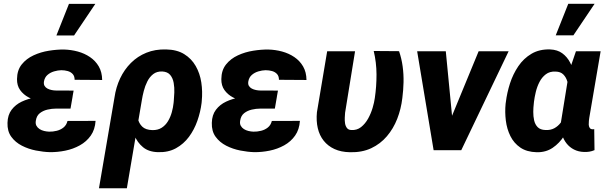

<svg xmlns="http://www.w3.org/2000/svg" viewBox="-20 -802 3240 1025"><path d="M239.3 -287.6 367.7 -287.1 356.4 -222.2H278.3Q256.3 -222.2 233.2 -216.8Q210 -211.4 192.6 -197.8Q175.3 -184.1 171.4 -158.2Q168.5 -142.1 174.3 -131.1Q180.2 -120.1 191.2 -113Q202.1 -106 215.6 -102.8Q229 -99.6 242.2 -99.1Q262.2 -98.6 283 -103.8Q303.7 -108.9 319.3 -121.6Q335 -134.3 340.3 -156.2L490.2 -156.7Q487.3 -110.4 464.6 -78.1Q441.9 -45.9 406.2 -26.1Q370.6 -6.3 328.9 2.2Q287.1 10.7 246.6 10.3Q211.4 9.3 171.6 1.5Q131.8 -6.3 96.9 -24.2Q62 -42 40.3 -71.8Q18.6 -101.6 20 -146Q21 -188.5 42 -216.1Q63 -243.7 95.9 -259.3Q128.9 -274.9 166.7 -281.2Q204.6 -287.6 239.3 -287.6ZM361.3 -252 250.5 -252.4Q222.7 -253.4 191.2 -260.5Q159.7 -267.6 132.1 -282.5Q104.5 -297.4 87.4 -321.3Q70.3 -345.2 70.8 -379.9Q71.3 -427.2 95.9 -458Q120.6 -488.8 159.2 -506.6Q197.8 -524.4 241 -531.2Q284.2 -538.1 321.8 -537.6Q359.4 -536.6 395.3 -526.9Q431.2 -517.1 460.4 -497.3Q489.7 -477.5 507.3 -447.3Q524.9 -417 525.4 -375L378.4 -376Q378.4 -395.5 368.2 -406.7Q357.9 -418 341.6 -422.6Q325.2 -427.2 307.1 -427.2Q288.6 -426.8 268.6 -420.9Q248.5 -415 233.6 -402.1Q218.8 -389.2 214.8 -367.7Q212.4 -353 217.8 -343.8Q223.1 -334.5 233.4 -329.1Q243.7 -323.7 255.9 -321.3Q268.1 -318.8 279.3 -318.8L373 -318.4ZM281.2 -612.8 348.1 -781.2H488.8L375.5 -612.8Z M508.3 203.1 591.3 -282.2Q599.1 -336.4 621.3 -383.5Q643.6 -430.7 679 -466.1Q714.4 -501.5 761.5 -520.5Q808.6 -539.6 866.2 -538.1Q924.3 -537.1 963.1 -513.2Q1002 -489.3 1024.7 -449.7Q1047.4 -410.2 1054.7 -361.8Q1062 -313.5 1057.1 -262.7L1056.2 -252.4Q1050.3 -204.6 1033.7 -157.2Q1017.1 -109.9 988.8 -71.5Q960.4 -33.2 919.2 -10.5Q877.9 12.2 822.8 10.3Q773.4 8.8 743.2 -16.4Q712.9 -41.5 697 -80.6Q681.2 -119.6 674.8 -163.6Q668.5 -207.5 666.5 -246.6Q674.3 -242.7 681.9 -239.5Q689.5 -236.3 697 -233.4Q704.6 -230.5 712.9 -228Q710.4 -197.3 715.8 -170.4Q721.2 -143.6 739.3 -126Q757.3 -108.4 793.5 -107.4Q822.8 -106.9 843.3 -120.1Q863.8 -133.3 877 -155.3Q890.1 -177.2 897.2 -202.9Q904.3 -228.5 906.7 -252.4L907.7 -262.7Q909.7 -281.7 910.6 -308.1Q911.6 -334.5 907.2 -359.6Q902.8 -384.8 888.7 -401.9Q874.5 -418.9 846.2 -420.4Q817.4 -421.4 798.1 -406.5Q778.8 -391.6 766.6 -367.4Q754.4 -343.3 747.6 -316.4Q740.7 -289.6 737.3 -267.6L657.2 203.1Z M1330.1 -287.6 1458.5 -287.1 1447.3 -222.2H1369.1Q1347.2 -222.2 1324 -216.8Q1300.8 -211.4 1283.4 -197.8Q1266.1 -184.1 1262.2 -158.2Q1259.3 -142.1 1265.1 -131.1Q1271 -120.1 1282 -113Q1293 -106 1306.4 -102.8Q1319.8 -99.6 1333 -99.1Q1353 -98.6 1373.8 -103.8Q1394.5 -108.9 1410.2 -121.6Q1425.8 -134.3 1431.2 -156.2L1581.1 -156.7Q1578.1 -110.4 1555.4 -78.1Q1532.7 -45.9 1497.1 -26.1Q1461.4 -6.3 1419.7 2.2Q1377.9 10.7 1337.4 10.3Q1302.2 9.3 1262.5 1.5Q1222.7 -6.3 1187.7 -24.2Q1152.8 -42 1131.1 -71.8Q1109.4 -101.6 1110.8 -146Q1111.8 -188.5 1132.8 -216.1Q1153.8 -243.7 1186.8 -259.3Q1219.7 -274.9 1257.6 -281.2Q1295.4 -287.6 1330.1 -287.6ZM1452.1 -252 1341.3 -252.4Q1313.5 -253.4 1282 -260.5Q1250.5 -267.6 1222.9 -282.5Q1195.3 -297.4 1178.2 -321.3Q1161.1 -345.2 1161.6 -379.9Q1162.1 -427.2 1186.8 -458Q1211.4 -488.8 1250 -506.6Q1288.6 -524.4 1331.8 -531.2Q1375 -538.1 1412.6 -537.6Q1450.2 -536.6 1486.1 -526.9Q1522 -517.1 1551.3 -497.3Q1580.6 -477.5 1598.1 -447.3Q1615.7 -417 1616.2 -375L1469.2 -376Q1469.2 -395.5 1459 -406.7Q1448.7 -418 1432.4 -422.6Q1416 -427.2 1397.9 -427.2Q1379.4 -426.8 1359.4 -420.9Q1339.4 -415 1324.5 -402.1Q1309.6 -389.2 1305.7 -367.7Q1303.2 -353 1308.6 -343.8Q1314 -334.5 1324.2 -329.1Q1334.5 -323.7 1346.7 -321.3Q1358.9 -318.8 1370.1 -318.8L1463.9 -318.4Z M1726.6 -528.3H1875.5L1822.3 -200.2Q1821.3 -189.5 1820.6 -174.1Q1819.8 -158.7 1822 -144Q1824.2 -129.4 1832 -118.9Q1839.8 -108.4 1855.5 -107.9Q1885.3 -106 1907.5 -123.5Q1929.7 -141.1 1945.1 -168.7Q1960.4 -196.3 1969.2 -226.1Q1978 -255.9 1981 -278.8Q1990.2 -340.8 1990 -404.8Q1989.7 -468.8 1975.1 -529.8L2110.4 -528.8Q2124 -489.3 2129.6 -447.3Q2135.3 -405.3 2134.3 -362.8Q2133.3 -320.3 2127.9 -278.8Q2121.1 -220.2 2100.6 -167.7Q2080.1 -115.2 2045.4 -74.5Q2010.7 -33.7 1961.7 -10.7Q1912.6 12.2 1848.6 10.7Q1800.8 9.8 1765.6 -6.3Q1730.5 -22.5 1708 -50.8Q1685.5 -79.1 1676.5 -117.7Q1667.5 -156.2 1671.9 -202.6Z M2364.3 -113.8 2535.2 -528.3H2695.3L2442.4 0H2346.7ZM2359.9 -528.3 2401.4 -100.1 2386.2 0H2294.9L2207 -528.3Z M2679.2 -248 2680.7 -258.3Q2686.5 -306.6 2702.6 -356.7Q2718.8 -406.7 2747.1 -448.5Q2775.4 -490.2 2817.6 -515.1Q2859.9 -540 2917 -538.1Q2955.6 -536.6 2981.4 -517.8Q3007.3 -499 3023.2 -468.8Q3039.1 -438.5 3046.9 -402.8Q3054.7 -367.2 3056.9 -331.3Q3059.1 -295.4 3058.1 -266.1L3056.2 -249Q3049.3 -209 3033.4 -163.3Q3017.6 -117.7 2992.2 -77.6Q2966.8 -37.6 2930.4 -12.9Q2894 11.7 2845.2 10.7Q2792 9.3 2757.8 -14.2Q2723.6 -37.6 2704.8 -75.4Q2686 -113.3 2680.4 -158.4Q2674.8 -203.6 2679.2 -248ZM2830.6 -258.3 2829.6 -248Q2827.1 -228.5 2826.9 -204.8Q2826.7 -181.2 2831.5 -159.4Q2836.4 -137.7 2850.3 -123.3Q2864.3 -108.9 2891.6 -107.9Q2918.9 -106.4 2939.2 -117.4Q2959.5 -128.4 2973.9 -147.7Q2988.3 -167 2997.1 -190.4Q3005.9 -213.9 3010.3 -237.3L3014.6 -274.9Q3016.1 -294.9 3015.6 -319.6Q3015.1 -344.2 3008.8 -366.7Q3002.4 -389.2 2987.5 -404.3Q2972.7 -419.4 2945.8 -419.9Q2915 -421.4 2894 -405.5Q2873 -389.6 2860.1 -364.5Q2847.2 -339.4 2840.3 -310.8Q2833.5 -282.2 2830.6 -258.3ZM3054.7 -528.3H3186.5L3126 -173.8Q3125 -167 3123.8 -156.7Q3122.6 -146.5 3123 -136.5Q3123.5 -126.5 3128.2 -119.4Q3132.8 -112.3 3143.1 -111.8Q3145.5 -111.3 3147.7 -111.8Q3149.9 -112.3 3152.3 -112.8L3153.8 -0.5Q3140.1 5.4 3126.5 7.6Q3112.8 9.8 3098.1 9.3Q3067.9 8.3 3044.4 -3.7Q3021 -15.6 3004.9 -35.9Q2988.8 -56.2 2980.5 -82.3Q2972.2 -108.4 2972.7 -137.7L3019 -423.8ZM2946.8 -613.3 3013.7 -781.7H3154.3L3041 -613.3Z"/></svg>

Font: Roboto ExtraBold
Style: Italic
Weight: 800
Designer: Christian Robertson
Foundry: Google
Version: Version 3.009; 2024